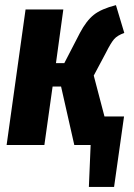

<svg xmlns="http://www.w3.org/2000/svg" viewBox="-20 -568 526 752"><path d="M347.2 -272 389.2 -111.8H465.8L426.8 164.1H328.1L335 0H271L219.2 -229H186L153.8 0H5.9L80.1 -530.8H228L199.2 -320.8H231.9L293 -439Q317.9 -486.3 347.2 -509.8Q376.5 -533.2 434.1 -547.9L466.8 -439Q439.5 -429.2 426.8 -414.6Q414.1 -399.9 395 -361.8Z"/></svg>

Font: Fira Sans Compressed
Style: Bold Italic
Weight: 700
Width: 3
Italic angle: -8°
Designer: Carrois Corporate & Edenspiekermann AG
Foundry: Carrois Corporate GbR & Edenspiekermann AG
Version: Version 4.203;PS 004.203;hotconv 1.0.88;makeotf.lib2.5.64775